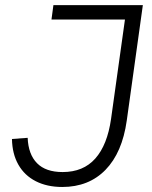

<svg xmlns="http://www.w3.org/2000/svg" viewBox="-20 -717 591 746"><path d="M26.5 -177 87.5 -181.5Q90 -117.5 123.8 -83Q157.5 -48.5 223.5 -48.5Q303.5 -48.5 350.2 -101Q397 -153.5 411.5 -255L465.5 -641H180L187.5 -697H535L472.5 -248.5Q455 -124 390 -57.2Q325 9.5 222 9.5Q163 9.5 119.2 -12.8Q75.5 -35 51.5 -77Q27.5 -119 26.5 -177Z"/></svg>

Font: HK Grotesk Light
Style: Italic
Weight: 300
Italic angle: -16°
Designer: Alfredo Marco Pradil
Foundry: Hanken Design Co.
Version: Version 3.001